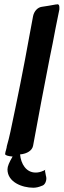

<svg xmlns="http://www.w3.org/2000/svg" viewBox="-20 -739 298 899"><path d="M182 61C171 66 160 69 147 69C102 69 78 28 74 -16C108 -19 131 -35 135 -57C160 -194 186 -332 213 -469C222 -514 232 -560 240 -606L258 -695V-705C258 -714 255 -719 249 -719H248C246 -718 244 -718 241 -718C219 -714 197 -710 175 -707C156 -704 140 -687 135 -664L118 -573C91 -422 61 -274 29 -123C24 -99 18 -76 12 -55C12 -53 11 -51 11 -48L8 -36C7 -33 7 -31 6 -29V-30C5 -24 4 -20 4 -18C4 -12 16 -8 39 -6C23 21 15 40 15 54C15 114 84 140 136 140C149 140 162 137 176 131C189 128 197 112 197 96C197 91 196 87 195 84L191 63C190 59 191 57 193 56C191 56 188 58 183 61Z"/></svg>

Font: Bangerz
Style: Regular
Weight: 400
Designer: vernon adams
Foundry: Vernon Adams
Version: Version 2.10;December 28, 2023;FontCreator 13.0.0.2683 64-bi